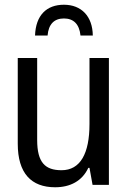

<svg xmlns="http://www.w3.org/2000/svg" viewBox="-20 -781 540 811"><path d="M250 -761C177 -761 131 -717 128 -631H181C185 -679 209 -703 250 -703C290 -703 315 -680 320 -631H372C371 -712 324 -761 250 -761ZM213 10C276 10 327 -16 353 -72H358L371 0H440V-536H358V-257C358 -132 319 -62 240 -62C171 -62 137 -94 137 -190V-536H55V-174C55 -49 112 10 213 10Z"/></svg>

Font: Noto Sans Mono ExtraCondensed
Style: Regular
Weight: 400
Width: 2
Designer: Monotype Design Team
Foundry: Monotype Imaging Inc.
Version: Version 2.014